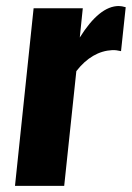

<svg xmlns="http://www.w3.org/2000/svg" viewBox="-20 -605 429 625"><path d="M28.8 0 89.4 -578.1H249.5L239.7 -482.9Q303.7 -585.4 366.7 -585.4Q376 -585.4 389.2 -581.5L374 -438.5Q357.9 -442.4 345.7 -441.9Q279.3 -438.5 228.5 -373.5L189 0Z"/></svg>

Font: Oswald
Style: Bold
Weight: 700
Designer: Vernon Adams
Foundry: Vernon Adams
Version: 3.0; ttfautohint (v0.94.23-7a4d-dirty) -l 8 -r 50 -G 200 -x 